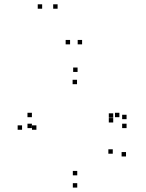

<svg xmlns="http://www.w3.org/2000/svg" viewBox="-20 -828 660 870"><path d="M330 22V2H310V22ZM551 -119V-139H531V-119ZM491 -131.5V-151.5H471V-131.5ZM330 -33.5V-53.5H310V-33.5ZM145 -240V-260H125V-240ZM329 -446.5V-466.5H309V-446.5ZM493 -294.5V-314.5H473V-294.5ZM493 -273V-293H473V-273ZM521 -297V-317H501V-297ZM124.5 -297V-317H104.5V-297ZM124.5 -247.5V-267.5H104.5V-247.5ZM553.5 -247.5V-267.5H533.5V-247.5ZM553.5 -288V-308H533.5V-288ZM331.5 -502V-522H311.5V-502ZM80 -240V-260H60V-240ZM241 -788.5V-808.5H221V-788.5ZM171 -788.5V-808.5H151V-788.5ZM297.5 -627V-647H277.5V-627ZM352 -627V-647H332V-627Z"/></svg>

Font: Monaspace Neon Dots Var
Style: Regular
Weight: 400
Designer: Riley Cran and the Lettermatic Team
Version: Version 1.100 (Monaspace Neon Dots)